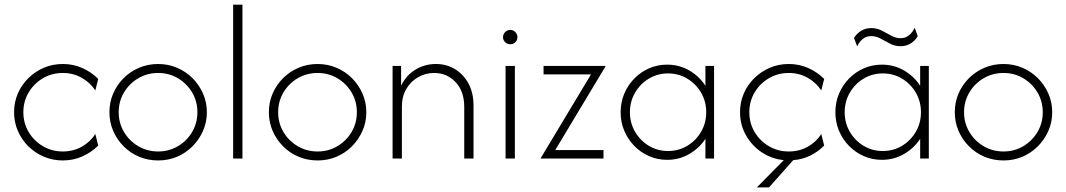

<svg xmlns="http://www.w3.org/2000/svg" viewBox="-20 -687 4620 832"><path d="M252.1 8.3Q208.3 8.3 170.1 -8Q131.9 -24.3 102.8 -53.1Q73.6 -81.9 57.3 -119.8Q41 -157.6 41 -200.7Q41 -244.4 57.3 -281.9Q73.6 -319.4 102.8 -348.3Q131.9 -377.1 170.1 -393.4Q208.3 -409.7 252.1 -409.7Q297.9 -409.7 337.2 -392Q376.4 -374.3 405.6 -345.1L393.1 -295.1Q370.8 -329.2 334 -350Q297.2 -370.8 252.1 -370.8Q204.9 -370.8 166 -347.9Q127.1 -325 104.2 -286.5Q81.2 -247.9 81.2 -200.7Q81.2 -153.5 104.2 -114.9Q127.1 -76.4 166 -53.5Q204.9 -30.6 252.1 -30.6Q297.2 -30.6 334 -51Q370.8 -71.5 393.1 -106.2L405.6 -56.2Q376.4 -27.1 337.2 -9.4Q297.9 8.3 252.1 8.3Z M665.3 8.3Q621.5 8.3 583.3 -7.6Q545.1 -23.6 516 -52.8Q486.8 -81.9 470.5 -119.8Q454.2 -157.6 454.2 -200.7Q454.2 -244.4 470.5 -281.9Q486.8 -319.4 515.6 -348.3Q544.4 -377.1 583 -393.4Q621.5 -409.7 665.3 -409.7Q709 -409.7 747.2 -393.4Q785.4 -377.1 814.2 -348.3Q843.1 -319.4 859.7 -281.6Q876.4 -243.8 876.4 -200.7Q876.4 -157.6 859.7 -119.8Q843.1 -81.9 813.9 -52.8Q784.7 -23.6 746.9 -7.6Q709 8.3 665.3 8.3ZM665.3 -30.6Q712.5 -30.6 751 -53.5Q789.6 -76.4 812.5 -114.9Q835.4 -153.5 835.4 -200.7Q835.4 -247.9 812.5 -286.5Q789.6 -325 751 -347.9Q712.5 -370.8 665.3 -370.8Q618.1 -370.8 579.2 -347.9Q540.3 -325 517.4 -286.5Q494.4 -247.9 494.4 -200.7Q494.4 -153.5 517.4 -114.9Q540.3 -76.4 579.2 -53.5Q618.1 -30.6 665.3 -30.6Z M990.3 0V-666.7H1030.6V0Z M1356.2 8.3Q1312.5 8.3 1274.3 -7.6Q1236.1 -23.6 1206.9 -52.8Q1177.8 -81.9 1161.5 -119.8Q1145.1 -157.6 1145.1 -200.7Q1145.1 -244.4 1161.5 -281.9Q1177.8 -319.4 1206.6 -348.3Q1235.4 -377.1 1274 -393.4Q1312.5 -409.7 1356.2 -409.7Q1400 -409.7 1438.2 -393.4Q1476.4 -377.1 1505.2 -348.3Q1534 -319.4 1550.7 -281.6Q1567.4 -243.8 1567.4 -200.7Q1567.4 -157.6 1550.7 -119.8Q1534 -81.9 1504.9 -52.8Q1475.7 -23.6 1437.8 -7.6Q1400 8.3 1356.2 8.3ZM1356.2 -30.6Q1403.5 -30.6 1442 -53.5Q1480.6 -76.4 1503.5 -114.9Q1526.4 -153.5 1526.4 -200.7Q1526.4 -247.9 1503.5 -286.5Q1480.6 -325 1442 -347.9Q1403.5 -370.8 1356.2 -370.8Q1309 -370.8 1270.1 -347.9Q1231.2 -325 1208.3 -286.5Q1185.4 -247.9 1185.4 -200.7Q1185.4 -153.5 1208.3 -114.9Q1231.2 -76.4 1270.1 -53.5Q1309 -30.6 1356.2 -30.6Z M1681.2 0V-401.4H1718.1V-315.3Q1739.6 -360.4 1779.9 -385.1Q1820.1 -409.7 1868.8 -409.7Q1914.6 -409.7 1951.4 -387.5Q1988.2 -365.3 2010.1 -325Q2031.9 -284.7 2031.9 -229.9V0H1991.7V-223.6Q1991.7 -291.7 1954.2 -331.2Q1916.7 -370.8 1861.1 -370.8Q1823.6 -370.8 1791.7 -352.4Q1759.7 -334 1740.6 -301.4Q1721.5 -268.8 1721.5 -224.3V0Z M2170.8 0V-401.4H2211.1V0ZM2191 -495.1Q2182.6 -495.1 2175.3 -499.3Q2168.1 -503.5 2163.9 -510.4Q2159.7 -517.4 2159.7 -525.7Q2159.7 -534.7 2163.9 -541.7Q2168.1 -548.6 2175.3 -553.1Q2182.6 -557.6 2191 -557.6Q2200 -557.6 2206.9 -553.1Q2213.9 -548.6 2218.1 -541.7Q2222.2 -534.7 2222.2 -525.7Q2222.2 -517.4 2218.1 -510.4Q2213.9 -503.5 2206.9 -499.3Q2200 -495.1 2191 -495.1Z M2322.9 0V-1.4L2541 -364.6H2335.4V-401.4H2604.2V-400L2386.1 -36.8H2595.1V0Z M2870.8 5.6Q2829.2 5.6 2792.7 -10.4Q2756.2 -26.4 2728.5 -54.9Q2700.7 -83.3 2685.1 -120.5Q2669.4 -157.6 2669.4 -200.7Q2669.4 -243.8 2685.1 -280.9Q2700.7 -318.1 2728.5 -346.5Q2756.2 -375 2792.7 -391Q2829.2 -406.9 2870.8 -406.9Q2923.6 -406.9 2967 -381.6Q3010.4 -356.2 3036.8 -315.3V-401.4H3074.3V0H3036.8V-85.4Q3010.4 -45.1 2967 -19.8Q2923.6 5.6 2870.8 5.6ZM2875 -32.6Q2920.8 -32.6 2958.3 -55.2Q2995.8 -77.8 3018.1 -116Q3040.3 -154.2 3040.3 -200.7Q3040.3 -247.2 3018.1 -285.4Q2995.8 -323.6 2958.3 -346.2Q2920.8 -368.8 2875 -368.8Q2829.2 -368.8 2791.7 -346.2Q2754.2 -323.6 2731.9 -285.4Q2709.7 -247.2 2709.7 -200.7Q2709.7 -154.2 2731.9 -116Q2754.2 -77.8 2791.7 -55.2Q2829.2 -32.6 2875 -32.6Z M3259.7 125 3376.4 6.9Q3322.9 1.4 3280.2 -27.4Q3237.5 -56.2 3212.2 -101.4Q3186.8 -146.5 3186.8 -200.7Q3186.8 -244.4 3203.1 -281.9Q3219.4 -319.4 3248.6 -348.3Q3277.8 -377.1 3316 -393.4Q3354.2 -409.7 3397.9 -409.7Q3443.7 -409.7 3483 -392Q3522.2 -374.3 3551.4 -345.1L3538.9 -295.1Q3516.7 -329.2 3479.9 -350Q3443.1 -370.8 3397.9 -370.8Q3350.7 -370.8 3311.8 -347.9Q3272.9 -325 3250 -286.5Q3227.1 -247.9 3227.1 -200.7Q3227.1 -153.5 3250 -114.9Q3272.9 -76.4 3311.8 -53.5Q3350.7 -30.6 3397.9 -30.6Q3443.1 -30.6 3479.9 -51Q3516.7 -71.5 3538.9 -106.2L3551.4 -56.2Q3525.7 -29.9 3491.3 -12.8Q3456.9 4.2 3417.4 6.9L3312.5 125Z M3801.4 5.6Q3759.7 5.6 3723.3 -10.4Q3686.8 -26.4 3659 -54.9Q3631.2 -83.3 3615.6 -120.5Q3600 -157.6 3600 -200.7Q3600 -243.8 3615.6 -280.9Q3631.2 -318.1 3659 -346.5Q3686.8 -375 3723.3 -391Q3759.7 -406.9 3801.4 -406.9Q3854.2 -406.9 3897.6 -381.6Q3941 -356.2 3967.4 -315.3V-401.4H4004.9V0H3967.4V-85.4Q3941 -45.1 3897.6 -19.8Q3854.2 5.6 3801.4 5.6ZM3805.6 -32.6Q3851.4 -32.6 3888.9 -55.2Q3926.4 -77.8 3948.6 -116Q3970.8 -154.2 3970.8 -200.7Q3970.8 -247.2 3948.6 -285.4Q3926.4 -323.6 3888.9 -346.2Q3851.4 -368.8 3805.6 -368.8Q3759.7 -368.8 3722.2 -346.2Q3684.7 -323.6 3662.5 -285.4Q3640.3 -247.2 3640.3 -200.7Q3640.3 -154.2 3662.5 -116Q3684.7 -77.8 3722.2 -55.2Q3759.7 -32.6 3805.6 -32.6ZM3694.4 -486.1 3680.6 -522.9Q3694.4 -543.8 3713.2 -554.5Q3731.9 -565.3 3754.9 -565.3Q3780.6 -565.3 3801.7 -554.2Q3822.9 -543.1 3842.4 -532.3Q3861.8 -521.5 3883.3 -521.5Q3902.8 -521.5 3918.1 -533.3Q3933.3 -545.1 3943.8 -566.7L3956.9 -529.9Q3943.8 -509 3925 -497.9Q3906.2 -486.8 3882.6 -486.8Q3857.6 -486.8 3836.5 -497.9Q3815.3 -509 3795.8 -519.8Q3776.4 -530.6 3754.9 -530.6Q3734.7 -530.6 3719.4 -518.8Q3704.2 -506.9 3694.4 -486.1Z M4328.5 8.3Q4284.7 8.3 4246.5 -7.6Q4208.3 -23.6 4179.2 -52.8Q4150 -81.9 4133.7 -119.8Q4117.4 -157.6 4117.4 -200.7Q4117.4 -244.4 4133.7 -281.9Q4150 -319.4 4178.8 -348.3Q4207.6 -377.1 4246.2 -393.4Q4284.7 -409.7 4328.5 -409.7Q4372.2 -409.7 4410.4 -393.4Q4448.6 -377.1 4477.4 -348.3Q4506.2 -319.4 4522.9 -281.6Q4539.6 -243.8 4539.6 -200.7Q4539.6 -157.6 4522.9 -119.8Q4506.2 -81.9 4477.1 -52.8Q4447.9 -23.6 4410.1 -7.6Q4372.2 8.3 4328.5 8.3ZM4328.5 -30.6Q4375.7 -30.6 4414.2 -53.5Q4452.8 -76.4 4475.7 -114.9Q4498.6 -153.5 4498.6 -200.7Q4498.6 -247.9 4475.7 -286.5Q4452.8 -325 4414.2 -347.9Q4375.7 -370.8 4328.5 -370.8Q4281.2 -370.8 4242.4 -347.9Q4203.5 -325 4180.6 -286.5Q4157.6 -247.9 4157.6 -200.7Q4157.6 -153.5 4180.6 -114.9Q4203.5 -76.4 4242.4 -53.5Q4281.2 -30.6 4328.5 -30.6Z"/></svg>

Font: Afacad Flux ExtraLight
Style: Regular
Weight: 250
Designer: Kristian Moeller
Foundry: Dicotype
Version: Version 1.100